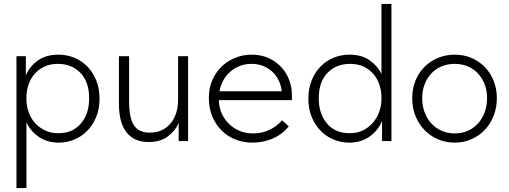

<svg xmlns="http://www.w3.org/2000/svg" viewBox="-20 -720 2598 980"><path d="M64 240V-433H112V-335Q129 -378 171 -409.5Q213 -441 278 -441Q321 -441 359 -425.5Q397 -410 425.5 -381Q454 -352 471 -310.5Q488 -269 488 -217Q488 -163 470.5 -121.5Q453 -80 424 -51Q395 -22 357.5 -7Q320 8 280 8Q221 8 178 -21.5Q135 -51 115 -96V240ZM275 -394Q236 -394 206.5 -380Q177 -366 157 -343Q137 -320 126.5 -290.5Q116 -261 115 -230V-207Q116 -177 126.5 -147Q137 -117 157.5 -93.5Q178 -70 208.5 -55Q239 -40 278 -40Q350 -40 392.5 -89Q435 -138 435 -218Q435 -302 390.5 -348Q346 -394 275 -394Z M738 5Q704 5 676.5 -6Q649 -17 629 -40.5Q609 -64 598 -101Q587 -138 587 -191V-433H639V-203Q639 -118 663.5 -80.5Q688 -43 745 -43Q781 -43 808 -56.5Q835 -70 853 -93Q871 -116 880 -146Q889 -176 889 -210V-433H940V0H892V-92Q875 -53 837 -24Q799 5 738 5Z M1269 8Q1222 8 1181.5 -8Q1141 -24 1111 -54Q1081 -84 1063.5 -126Q1046 -168 1046 -220Q1046 -272 1064.5 -313Q1083 -354 1113.5 -382.5Q1144 -411 1183 -426Q1222 -441 1264 -441Q1315 -441 1353.5 -422.5Q1392 -404 1418 -375Q1444 -346 1457 -309.5Q1470 -273 1470 -236V-209H1097Q1098 -170 1112.5 -139Q1127 -108 1151 -85.5Q1175 -63 1205.5 -51Q1236 -39 1271 -39Q1318 -39 1356 -57.5Q1394 -76 1420 -106L1454 -75Q1418 -32 1370 -12Q1322 8 1269 8ZM1263 -394Q1233 -394 1206 -384Q1179 -374 1157 -355.5Q1135 -337 1120.5 -311Q1106 -285 1100 -254H1418Q1415 -283 1403 -308.5Q1391 -334 1371 -353Q1351 -372 1324 -383Q1297 -394 1263 -394Z M1762 8Q1722 8 1684.5 -7Q1647 -22 1618 -51Q1589 -80 1571.5 -121.5Q1554 -163 1554 -217Q1554 -269 1571 -310.5Q1588 -352 1616.5 -381Q1645 -410 1683 -425.5Q1721 -441 1764 -441Q1826 -441 1867 -412Q1908 -383 1927 -342V-700H1978V0H1930V-102Q1910 -54 1866.5 -23Q1823 8 1762 8ZM1764 -40Q1804 -40 1834.5 -55.5Q1865 -71 1885.5 -96Q1906 -121 1916.5 -152Q1927 -183 1927 -213V-224Q1927 -256 1917 -286.5Q1907 -317 1887 -341Q1867 -365 1837 -379.5Q1807 -394 1767 -394Q1696 -394 1651.5 -348Q1607 -302 1607 -218Q1607 -138 1649.5 -89Q1692 -40 1764 -40Z M2301 8Q2255 8 2215.5 -9Q2176 -26 2146.5 -56.5Q2117 -87 2100.5 -128.5Q2084 -170 2084 -219Q2084 -267 2100.5 -308Q2117 -349 2146.5 -378.5Q2176 -408 2215.5 -424.5Q2255 -441 2301 -441Q2347 -441 2386 -424.5Q2425 -408 2454 -378.5Q2483 -349 2499.5 -308Q2516 -267 2516 -219Q2516 -170 2499.5 -128.5Q2483 -87 2454 -56.5Q2425 -26 2385.5 -9Q2346 8 2301 8ZM2301 -39Q2337 -39 2367 -52Q2397 -65 2419 -89Q2441 -113 2453.5 -146Q2466 -179 2466 -219Q2466 -258 2453.5 -290Q2441 -322 2419 -345.5Q2397 -369 2367 -381.5Q2337 -394 2301 -394Q2265 -394 2234.5 -381.5Q2204 -369 2182 -345.5Q2160 -322 2147.5 -290Q2135 -258 2135 -219Q2135 -179 2147.5 -146Q2160 -113 2182.5 -89Q2205 -65 2235 -52Q2265 -39 2301 -39Z"/></svg>

Font: Tilda Sans Light
Style: Regular
Weight: 300
Designer: ParaType Ltd
Foundry: ParaType Ltd
Version: Version 1.009